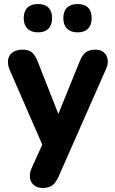

<svg xmlns="http://www.w3.org/2000/svg" viewBox="-20 -746 573 955"><path d="M192 189Q166 189 149 175Q132 161 129 138.5Q126 116 137 91L204 -57V5L27 -401Q17 -427 20.5 -449.5Q24 -472 42.5 -485.5Q61 -499 94 -499Q121 -499 137.5 -486.5Q154 -474 168 -439L286 -139H254L376 -440Q390 -474 407.5 -486.5Q425 -499 455 -499Q481 -499 496.5 -485.5Q512 -472 515.5 -450Q519 -428 507 -402L272 131Q257 165 238.5 177Q220 189 192 189ZM366 -585Q332 -585 313.5 -603.5Q295 -622 295 -656Q295 -690 313.5 -708Q332 -726 366 -726Q400 -726 418 -708Q436 -690 436 -656Q436 -622 418 -603.5Q400 -585 366 -585ZM169 -585Q135 -585 116.5 -603.5Q98 -622 98 -656Q98 -690 116.5 -708Q135 -726 169 -726Q203 -726 221 -708Q239 -690 239 -656Q239 -622 221 -603.5Q203 -585 169 -585Z"/></svg>

Font: Nunito ExtraLight ExtraBold
Style: Regular
Weight: 800
Version: Version 3.602